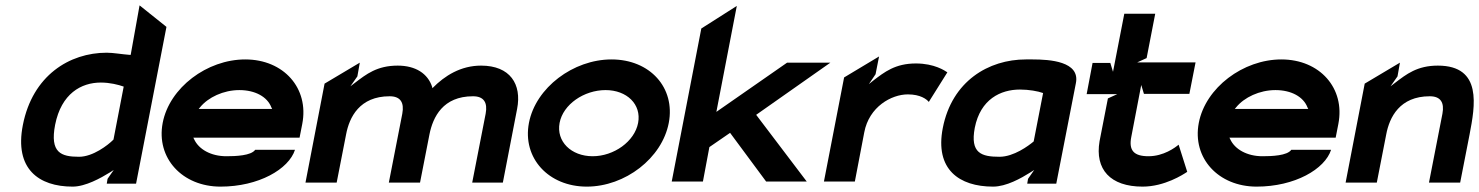

<svg xmlns="http://www.w3.org/2000/svg" viewBox="-20 -683 5501 714"><path d="M65 -218C33 -55 124 11 250 11C298 11 355 -21 389 -42L403 -51L380 -18L377 0H486L599 -583L499 -663L466 -479H462C434 -481 401 -487 377 -487C238 -487 101 -402 65 -218ZM185 -219C208 -335 282 -376 355 -376C389 -376 420 -368 440 -361L402 -164L400 -162C382 -144 326 -100 274 -100C207 -100 165 -115 185 -219Z M585 -226C560 -95 658 11 800 11C942 11 1054 -54 1077 -126H929C914 -104 856 -102 822 -102C764 -102 719 -128 702 -165L699 -171H1094L1104 -222C1130 -355 1035 -462 892 -462C750 -462 610 -357 585 -226ZM719 -278 724 -284C754 -321 811 -348 870 -348C929 -348 974 -323 989 -284L992 -278Z M1116 -4H1232L1267 -183C1279 -247 1317 -325 1429 -325C1469 -325 1484 -302 1476 -260L1426 -4H1542L1577 -183C1590 -248 1627 -325 1739 -325C1779 -325 1794 -302 1786 -260L1736 -4H1850L1903 -278C1921 -370 1877 -439 1769 -439C1694 -439 1634 -402 1588 -355L1587 -360C1571 -409 1526 -439 1459 -439C1382 -439 1342 -407 1300 -375L1283 -362L1309 -399L1318 -450L1187 -372Z M1947 -226C1922 -95 2020 11 2162 11C2305 11 2442 -95 2467 -226C2492 -357 2397 -462 2254 -462C2112 -462 1972 -357 1947 -226ZM2061 -226C2074 -295 2152 -348 2232 -348C2311 -348 2366 -295 2353 -226C2340 -157 2263 -102 2184 -102C2104 -102 2048 -157 2061 -226Z M2478 -8H2594L2618 -136L2695 -189L2829 -8H2980L2792 -256L3068 -450H2907L2644 -267L2720 -661L2588 -577Z M3044 -8H3159L3194 -191C3212 -286 3295 -332 3356 -332C3403 -332 3426 -314 3434 -304L3503 -414C3494 -420 3455 -447 3386 -447C3309 -447 3269 -415 3227 -383L3211 -370L3236 -407L3249 -473L3119 -395Z M3486 -207C3456 -53 3547 11 3673 11C3722 11 3777 -20 3812 -42L3826 -51L3803 -18L3800 0H3908L3981 -374C3997 -455 3883 -462 3820 -462H3795C3656 -462 3520 -381 3486 -207ZM3605 -208C3626 -314 3701 -350 3773 -350C3806 -350 3840 -344 3859 -337L3824 -157C3805 -141 3750 -100 3697 -100C3630 -100 3587 -113 3605 -208Z M4021 -333H4135L4100 -317L4069 -158C4051 -53 4109 11 4229 11C4311 11 4380 -34 4395 -44L4363 -145C4350 -134 4307 -102 4251 -102C4196 -102 4177 -124 4187 -174L4224 -367L4234 -334H4403L4426 -451H4209L4244 -467L4276 -632H4161L4119 -416L4109 -449H4043Z M4438 -226C4413 -95 4511 11 4653 11C4795 11 4907 -54 4930 -126H4782C4767 -104 4709 -102 4675 -102C4617 -102 4572 -128 4555 -165L4552 -171H4947L4957 -222C4983 -355 4888 -462 4745 -462C4603 -462 4463 -357 4438 -226ZM4572 -278 4577 -284C4607 -321 4664 -348 4723 -348C4782 -348 4827 -323 4842 -284L4845 -278Z M4984 -4H5100L5135 -183C5147 -247 5185 -325 5297 -325C5337 -325 5352 -302 5344 -260L5294 -4H5410L5445 -183C5465 -288 5494 -439 5327 -439C5250 -439 5210 -407 5168 -375L5151 -362L5177 -399L5186 -450L5055 -372Z"/></svg>

Font: Charger EcoBold
Style: Obl
Weight: 1000
Designer: Jasper
Foundry: Cannot Into Space Fonts
Version: Version 1.1